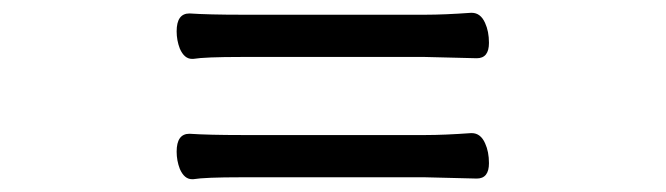

<svg xmlns="http://www.w3.org/2000/svg" viewBox="-20 -543 1040 300"><path d="M358 -520H645Q674 -520 716 -523H717Q731 -523 738 -507Q744 -494 744 -476Q744 -452 725 -452L644 -454H357Q300 -454 282 -451H281H280Q268 -451 261 -467Q256 -480 256 -494Q256 -522 276 -522Q306 -520 358 -520ZM358 -332H645Q674 -332 716 -335H717Q731 -335 738 -319Q744 -306 744 -288Q744 -264 725 -264L644 -266H357Q300 -266 282 -263H281H280Q268 -263 261 -279Q256 -292 256 -306Q256 -334 276 -334Q306 -332 358 -332Z"/></svg>

Font: Moon Stars Kai HW
Style: Bold
Weight: 700
Designer: GuiWonder
Version: Version 1.101